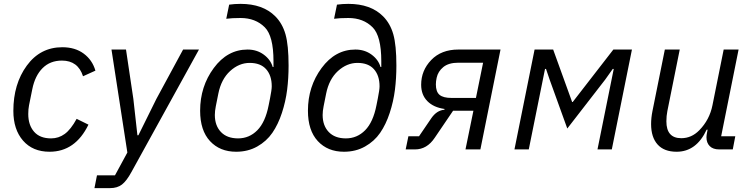

<svg xmlns="http://www.w3.org/2000/svg" viewBox="-20 -772 3883 992"><path d="M236 12Q149 12 99 -45.5Q49 -103 49 -199Q49 -338 118.5 -433Q188 -528 302 -528Q368 -528 412.5 -495Q457 -462 473 -407L409 -378Q383 -459 300 -459Q239 -459 200 -420Q161 -381 147 -312L130 -228Q126 -208 126 -183Q126 -126 156 -91.5Q186 -57 244 -57Q283 -57 314.5 -80Q346 -103 376 -158L437 -128Q369 12 236 12Z M788 -261 926 -516H1008L659 117Q634 163 610 181.5Q586 200 548 200H468L481 134H574L638 16L556 -516H631L669 -261L690 -73H695Z M1200 12Q1116 12 1065 -43Q1014 -98 1014 -200Q1014 -325 1084.5 -420.5Q1155 -516 1259 -516Q1307 -516 1342.5 -490Q1378 -464 1389 -426H1393V-456Q1393 -586 1348 -631Q1300 -679 1223 -679Q1177 -679 1149 -675L1164 -748Q1192 -752 1223 -752Q1338 -752 1402 -688Q1439 -651 1455 -595Q1471 -539 1471 -433Q1471 -368 1463.5 -308Q1456 -248 1436.5 -188.5Q1417 -129 1387 -85.5Q1357 -42 1309 -15Q1261 12 1200 12ZM1210 -57Q1268 -57 1309.5 -99Q1351 -141 1368 -228L1375 -263Q1384 -308 1384 -326Q1384 -382 1355 -414.5Q1326 -447 1270 -447Q1215 -447 1169 -405Q1123 -363 1108 -288L1095 -223Q1090 -198 1090 -178Q1090 -123 1121.5 -90Q1153 -57 1210 -57Z M1757 12Q1673 12 1622 -43Q1571 -98 1571 -200Q1571 -325 1641.5 -420.5Q1712 -516 1816 -516Q1864 -516 1899.5 -490Q1935 -464 1946 -426H1950V-456Q1950 -586 1905 -631Q1857 -679 1780 -679Q1734 -679 1706 -675L1721 -748Q1749 -752 1780 -752Q1895 -752 1959 -688Q1996 -651 2012 -595Q2028 -539 2028 -433Q2028 -368 2020.5 -308Q2013 -248 1993.5 -188.5Q1974 -129 1944 -85.5Q1914 -42 1866 -15Q1818 12 1757 12ZM1767 -57Q1825 -57 1866.5 -99Q1908 -141 1925 -228L1932 -263Q1941 -308 1941 -326Q1941 -382 1912 -414.5Q1883 -447 1827 -447Q1772 -447 1726 -405Q1680 -363 1665 -288L1652 -223Q1647 -198 1647 -178Q1647 -123 1678.5 -90Q1710 -57 1767 -57Z M2076 0 2090 -68H2145L2209 -162Q2237 -202 2276 -205L2277 -209Q2220 -217 2188 -249.5Q2156 -282 2156 -334Q2156 -408 2208 -462Q2260 -516 2348 -516H2566L2462 0H2385L2426 -200H2321L2226 -60Q2186 0 2124 0ZM2476 -448H2348Q2298 -448 2270.5 -425.5Q2243 -403 2236 -370Q2232 -352 2232 -336Q2232 -298 2251 -282Q2270 -266 2313 -266H2439Z M2638 0 2742 -516H2838L2936 -245H2939L3149 -516H3245L3141 0H3067L3151 -416H3146L3107 -361L2911 -108L2820 -360L2801 -416H2796L2712 0Z M3415 -516H3492L3428 -198Q3423 -173 3423 -145Q3423 -58 3500 -58Q3553 -58 3593 -99Q3646 -153 3661 -228L3719 -516H3796L3706 -68H3779L3766 0H3696Q3664 0 3647 -17Q3630 -34 3630 -63Q3630 -73 3634 -92L3636 -102H3631Q3578 12 3476 12Q3411 12 3377.5 -25.5Q3344 -63 3344 -131Q3344 -163 3351 -198Z"/></svg>

Font: Aneliza
Style: Italic
Weight: 400
Italic angle: -11.31°
Designer: Mike Abbink, Paul van der Laan, Pieter van Rosmalen
Foundry: Bold Monday
Version: Version 3.0